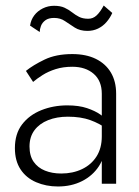

<svg xmlns="http://www.w3.org/2000/svg" viewBox="-20 -666 505 696"><path d="M87 -135Q87 -170 105 -194Q123 -218 154.5 -230.5Q186 -243 226 -243Q273 -243 307.5 -230.5Q342 -218 370 -197V-229Q362 -238 343.5 -251Q325 -264 295.5 -274Q266 -284 224 -284Q173 -284 129.5 -266.5Q86 -249 60 -215Q34 -181 34 -129Q34 -83 54.5 -52Q75 -21 111 -5.5Q147 10 190 10Q239 10 277.5 -9.5Q316 -29 338.5 -63.5Q361 -98 361 -142L349 -172Q349 -129 330 -99Q311 -69 277.5 -53Q244 -37 202 -37Q169 -37 143 -47.5Q117 -58 102 -79.5Q87 -101 87 -135ZM100 -369Q114 -381 134.5 -394Q155 -407 182 -415.5Q209 -424 242 -424Q290 -424 319.5 -398.5Q349 -373 349 -326V0H401V-326Q401 -371 382 -403Q363 -435 327.5 -452.5Q292 -470 242 -470Q183 -470 141.5 -450Q100 -430 74 -409ZM89 -573 124 -550Q124 -560 128.5 -572Q133 -584 144.5 -592.5Q156 -601 176 -601Q199 -601 215.5 -589.5Q232 -578 251 -566Q270 -554 297 -554Q318 -554 335.5 -562.5Q353 -571 366 -586Q379 -601 387 -619L356 -646Q343 -622 330 -610Q317 -598 300 -598Q280 -598 266.5 -605Q253 -612 241 -621.5Q229 -631 214 -638Q199 -645 176 -645Q154 -645 135 -635.5Q116 -626 104 -610Q92 -594 89 -573Z"/></svg>

Font: Jost Light
Style: Regular
Weight: 300
Version: Version 3.710